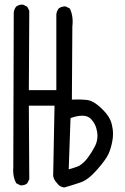

<svg xmlns="http://www.w3.org/2000/svg" viewBox="-20 -811 540 832"><path d="M469.7 -230.5Q469.7 -251.5 464.4 -272.5Q456.1 -307.1 419.9 -341.3Q383.8 -375.5 356 -377.9Q335.4 -379.9 320.1 -379.9Q304.7 -379.9 291.5 -379.4L293.5 -695.8Q298.8 -740.7 282.7 -773.9L265.6 -782.7Q263.2 -783.2 261.7 -783.2Q260.3 -783.2 258.8 -783.2Q257.3 -783.2 254.9 -782.7Q252.4 -782.2 250.2 -781.7Q248 -781.2 245.8 -780.5Q243.7 -779.8 241.7 -778.8Q237.8 -776.9 234.4 -774.4Q226.1 -763.7 224.1 -749.5V-420.4H105L106.9 -764.6L98.1 -781.7L81.1 -790.5Q78.1 -791 73.7 -791Q69.3 -791 62.7 -789.1Q56.2 -787.1 49.8 -782.2Q41.5 -771.5 39.6 -757.3L37.6 -86.4Q37.1 -79.1 37.1 -71.8Q37.1 -41 50.3 -17.1L67.4 -8.3Q70.3 -7.8 74.7 -7.8Q79.1 -7.8 85.7 -9.8Q92.3 -11.7 98.1 -16.6L106.9 -34.2L105 -353H216.3L210.4 -49.8Q212.4 -35.2 221.2 -24.4L234.4 -8.8Q244.6 -0.5 258.3 1.5Q293 -8.3 327.6 -20Q361.8 -31.2 400.1 -75Q438.5 -118.7 450 -143.6Q461.4 -168.5 467.3 -202.6Q469.7 -216.8 469.7 -230.5ZM372.1 -297.4Q395.5 -274.4 400.9 -239.7Q402.3 -231 402.3 -222.7Q402.3 -198.2 391.6 -177.7Q377.9 -150.9 361.8 -129.4Q345.7 -106.9 323.7 -92.8Q315.9 -88.9 303.5 -85Q291 -81.1 277.8 -77.1L285.6 -298.8L288.6 -300.3Q315.4 -309.6 337.2 -309.6Q358.9 -309.6 372.1 -297.4Z"/></svg>

Font: Bakudai
Style: Light
Weight: 300
Version: Version 1.48